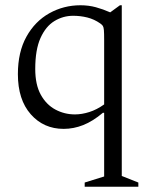

<svg xmlns="http://www.w3.org/2000/svg" viewBox="-20 -480 585 730"><path d="M302 230V214L376 191V-51H371Q333 -19 296.5 -4.5Q260 10 222 10Q146 10 97 -45.5Q48 -101 48 -198Q48 -282 80.5 -340.5Q113 -399 167.5 -429.5Q222 -460 286 -460Q317 -460 344.5 -452.5Q372 -445 399 -433L436 -460H443V189L506 214V230ZM114 -218Q114 -158 135 -120Q156 -82 190.5 -63.5Q225 -45 265 -45Q291 -45 319.5 -54Q348 -63 376 -83V-328Q376 -354 375 -365.5Q374 -377 371 -381.5Q368 -386 361 -391Q338 -407 312 -413.5Q286 -420 258 -420Q220 -420 187 -400Q154 -380 134 -335.5Q114 -291 114 -218Z"/></svg>

Font: Spectral Light
Style: Regular
Weight: 300
Designer: Jean-Baptiste Levee
Foundry: Production Type
Version: Version 2.001